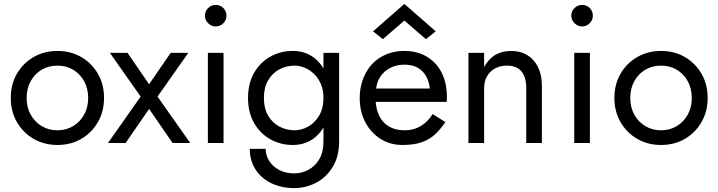

<svg xmlns="http://www.w3.org/2000/svg" viewBox="-20 -730 3667 980"><path d="M35 -230Q35 -161 66.5 -106.5Q98 -52 152 -21Q206 10 273 10Q341 10 394.5 -21Q448 -52 479.5 -106.5Q511 -161 511 -230Q511 -300 479.5 -354Q448 -408 394.5 -439Q341 -470 273 -470Q206 -470 152 -439Q98 -408 66.5 -354Q35 -300 35 -230ZM116 -230Q116 -278 136.5 -315.5Q157 -353 192.5 -374Q228 -395 273 -395Q318 -395 353.5 -374Q389 -353 409.5 -315.5Q430 -278 430 -230Q430 -182 409.5 -145Q389 -108 353.5 -86.5Q318 -65 273 -65Q228 -65 192.5 -86.5Q157 -108 136.5 -145Q116 -182 116 -230Z M851 -460 741 -300 631 -460H541L698 -237L531 0H621L741 -174L861 0H951L784 -237L941 -460Z M1026 -650Q1026 -628 1042.5 -611.5Q1059 -595 1081 -595Q1104 -595 1120 -611.5Q1136 -628 1136 -650Q1136 -673 1120 -689Q1104 -705 1081 -705Q1059 -705 1042.5 -689Q1026 -673 1026 -650ZM1041 -460V0H1121V-460Z M1255 30Q1255 89 1284 134.5Q1313 180 1364.5 205Q1416 230 1483 230Q1541 230 1593 203Q1645 176 1678 122.5Q1711 69 1711 -10V-460H1631V-10Q1631 48 1608.5 84.5Q1586 121 1552 138Q1518 155 1483 155Q1438 155 1405 137.5Q1372 120 1354 91.5Q1336 63 1336 30ZM1246 -230Q1246 -156 1277 -102Q1308 -48 1360 -19Q1412 10 1474 10Q1532 10 1575 -19Q1618 -48 1642.5 -102Q1667 -156 1667 -230Q1667 -305 1642.5 -358.5Q1618 -412 1575 -441Q1532 -470 1474 -470Q1412 -470 1360 -441Q1308 -412 1277 -358.5Q1246 -305 1246 -230ZM1327 -230Q1327 -283 1348.5 -320Q1370 -357 1406 -376Q1442 -395 1484 -395Q1510 -395 1536 -384Q1562 -373 1583.5 -352Q1605 -331 1618 -300.5Q1631 -270 1631 -230Q1631 -177 1609 -140Q1587 -103 1553 -84Q1519 -65 1484 -65Q1442 -65 1406 -84Q1370 -103 1348.5 -140Q1327 -177 1327 -230Z M1867 -210H2260Q2261 -216 2261 -222Q2261 -228 2261 -234Q2261 -307 2234 -359.5Q2207 -412 2158 -441Q2109 -470 2044 -470Q1985 -470 1937.5 -446Q1890 -422 1860 -379Q1830 -336 1820 -279Q1818 -267 1817 -255Q1816 -243 1816 -230Q1816 -161 1844.5 -106.5Q1873 -52 1922.5 -21Q1972 10 2034 10Q2094 10 2134 -4.5Q2174 -19 2202 -45.5Q2230 -72 2253 -107L2188 -148Q2173 -123 2152 -104.5Q2131 -86 2104.5 -75.5Q2078 -65 2044 -65Q1999 -65 1966 -84Q1933 -103 1915 -140Q1897 -177 1897 -230L1899 -260Q1899 -303 1918.5 -334.5Q1938 -366 1971 -383Q2004 -400 2044 -400Q2084 -400 2111.5 -384.5Q2139 -369 2154.5 -341.5Q2170 -314 2174 -278H1867ZM2044 -625 2154 -530 2204 -570 2044 -710 1884 -570 1934 -530Z M2666 -280V0H2746V-290Q2746 -373 2703.5 -421.5Q2661 -470 2588 -470Q2543 -470 2508.5 -450Q2474 -430 2451 -388V-460H2371V0H2451V-280Q2451 -314 2465.5 -340Q2480 -366 2506.5 -380.5Q2533 -395 2568 -395Q2616 -395 2641 -366Q2666 -337 2666 -280Z M2896 -650Q2896 -628 2912.5 -611.5Q2929 -595 2951 -595Q2974 -595 2990 -611.5Q3006 -628 3006 -650Q3006 -673 2990 -689Q2974 -705 2951 -705Q2929 -705 2912.5 -689Q2896 -673 2896 -650ZM2911 -460V0H2991V-460Z M3116 -230Q3116 -161 3147.5 -106.5Q3179 -52 3233 -21Q3287 10 3354 10Q3422 10 3475.5 -21Q3529 -52 3560.5 -106.5Q3592 -161 3592 -230Q3592 -300 3560.5 -354Q3529 -408 3475.5 -439Q3422 -470 3354 -470Q3287 -470 3233 -439Q3179 -408 3147.5 -354Q3116 -300 3116 -230ZM3197 -230Q3197 -278 3217.5 -315.5Q3238 -353 3273.5 -374Q3309 -395 3354 -395Q3399 -395 3434.5 -374Q3470 -353 3490.5 -315.5Q3511 -278 3511 -230Q3511 -182 3490.5 -145Q3470 -108 3434.5 -86.5Q3399 -65 3354 -65Q3309 -65 3273.5 -86.5Q3238 -108 3217.5 -145Q3197 -182 3197 -230Z"/></svg>

Font: Glinicke Jost Regular
Style: Regular
Weight: 400
Version: Version 3.710